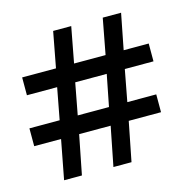

<svg xmlns="http://www.w3.org/2000/svg" viewBox="-89 -603 705 718"><g transform="rotate(-15 264.0 -244.0)"><path d="M73 31 102 -121H-2V-190H115L138 -312H21V-381H152L178 -519H248L222 -381H344L370 -519H441L414 -381H511V-312H400L377 -190H489V-121H364L334 31H264L294 -121H172L142 31ZM185 -190H306L330 -312H208Z"/></g></svg>

Font: Faustina Light Medium
Style: Italic
Weight: 500
Italic angle: -8°
Version: Version 1.200